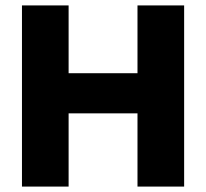

<svg xmlns="http://www.w3.org/2000/svg" viewBox="-20 -688 760 708"><path d="M61 0V-668H233V-418H487V-668H659V0H487V-270H233V0Z"/></svg>

Font: Gantari ExtraBold
Style: Regular
Weight: 800
Version: Version 1.000